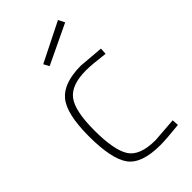

<svg xmlns="http://www.w3.org/2000/svg" viewBox="-227 -803 884 884"><g transform="rotate(-45 214.5 -361.5)"><path d="M265 -477Q170 -477 133.5 -429Q97 -381 97 -253.5Q97 -126 130 -74.5Q163 -23 265 -23L385 -32L387 0Q303 9 265 9Q143 9 101.5 -48.5Q60 -106 60 -252.5Q60 -399 106 -454Q152 -509 265 -509L385 -499L383 -467Q303 -477 265 -477ZM146 -636 338 -732 354 -701 161 -609Z"/></g></svg>

Font: Titillium Web[RUS by Daymarius]
Style: Regular
Weight: 200
Designer: Cyrillization by Daymarius
Foundry: Cyrillization by Daymarius
Version: Version 1.002 September 11, 2018